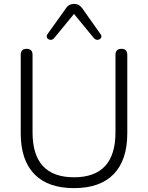

<svg xmlns="http://www.w3.org/2000/svg" viewBox="-20 -963 764 991"><path d="M362 8Q227 8 157 -64.5Q87 -137 87 -275V-680Q87 -711 117 -711Q148 -711 148 -680V-280Q148 -48 362 -48Q576 -48 576 -280V-680Q576 -711 607 -711Q637 -711 637 -680V-275Q637 -137 567 -64.5Q497 8 362 8ZM260 -767Q251 -756 239.5 -757.5Q228 -759 223 -768Q218 -777 226 -788L321 -921Q329 -933 339.5 -938Q350 -943 362 -943Q374 -943 384.5 -938Q395 -933 404 -921L498 -788Q507 -777 501.5 -768Q496 -759 485 -757.5Q474 -756 464 -767L362 -891Z"/></svg>

Font: Nunito Light
Style: Regular
Weight: 300
Designer: Vernon Adams
Foundry: Vernon Adams
Version: Version 3.601; ttfautohint (v1.8.2.53-6de2)